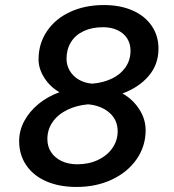

<svg xmlns="http://www.w3.org/2000/svg" viewBox="-20 -730 690 762"><path d="M56 -170Q56 -212 76.5 -250Q97 -288 133 -317.5Q169 -347 216 -364Q179 -385 156 -421Q133 -457 133 -494Q133 -557 166.5 -606.5Q200 -656 259 -683Q318 -710 392 -710Q457 -710 506 -688.5Q555 -667 582 -627.5Q609 -588 609 -537Q609 -474 570 -428.5Q531 -383 466 -359Q506 -337 532 -297.5Q558 -258 558 -213Q558 -150 522.5 -98.5Q487 -47 424.5 -17.5Q362 12 284 12Q215 12 163.5 -10.5Q112 -33 84 -74.5Q56 -116 56 -170ZM287 -78Q333 -78 369.5 -95.5Q406 -113 426.5 -143Q447 -173 447 -209Q447 -254 414.5 -282.5Q382 -311 330 -316Q284 -312 247 -294Q210 -276 189 -246Q168 -216 168 -178Q168 -149 182.5 -126.5Q197 -104 224 -91Q251 -78 287 -78ZM347 -398Q391 -402 425 -418.5Q459 -435 478.5 -463.5Q498 -492 498 -529Q498 -556 485 -577Q472 -598 447 -610Q422 -622 389 -622Q345 -622 312 -606.5Q279 -591 261.5 -562.5Q244 -534 244 -497Q244 -471 257 -449Q270 -427 293.5 -413.5Q317 -400 347 -398Z"/></svg>

Font: Azeret Mono
Style: Italic
Weight: 400
Italic angle: -12°
Designer: Martin Vácha
Foundry: Displaay
Version: Version 1.000; Glyphs 3.0.3, build 3074